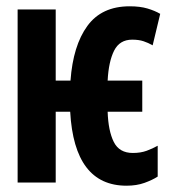

<svg xmlns="http://www.w3.org/2000/svg" viewBox="-20 -580 540 610"><path d="M382 10Q414 10 439 1Q464 -8 481 -19V-117Q465 -108 446 -101Q427 -94 402 -94Q359 -94 341.5 -129Q324 -164 322 -225H432V-324H322Q325 -384 342.5 -419Q360 -454 400 -454Q421 -454 436 -449Q451 -444 465 -436L489 -536Q472 -546 448.5 -553Q425 -560 392 -560Q303 -560 257.5 -497.5Q212 -435 204 -324H157V-550H36V0H157V-225H203Q216 10 382 10Z"/></svg>

Font: Noto Sans Mono Condensed Extra
Style: Regular
Weight: 800
Width: 3
Designer: Monotype Design Team
Foundry: Monotype Imaging Inc.
Version: Version 1.900